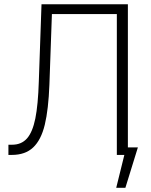

<svg xmlns="http://www.w3.org/2000/svg" viewBox="-20 -727 710 901"><path d="M19.5 -47.9H37.1Q80.6 -47.9 106.7 -77.4Q132.8 -106.9 145.8 -170.9Q158.7 -234.9 162.1 -343.8L174.8 -707H580.1V-35.2H627L568.4 154.3H525.4L563.5 0H528.3V-661.1H223.6L211.9 -331.1Q207.5 -213.4 190.2 -141.8Q172.9 -70.3 135.7 -35.2Q98.6 0 35.2 0H19.5Z"/></svg>

Font: Pretendard GOV ExtraLight
Style: Regular
Weight: 200
Designer: Base glyphs from Inter by Rasmus Andersson; Hangeul glyphs from Noto Sans CJK(Source Han Sans) by Jang Soo-young and Kan
Foundry: Kil Hyung-jin
Version: Version 1.309